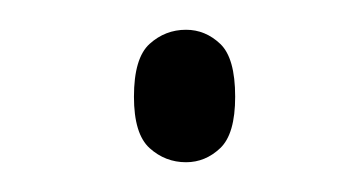

<svg xmlns="http://www.w3.org/2000/svg" viewBox="-20 -103 233 129"><path d="M105 6Q91 6 80.5 -3.5Q70 -13 70 -38Q70 -64 80.5 -73.5Q91 -83 105 -83Q118 -83 128 -73.5Q138 -64 138 -38Q138 -13 128 -3.5Q118 6 105 6Z"/></svg>

Font: Noto Serif Bengali Condensed ExtraLight
Style: Regular
Weight: 200
Width: 3
Designer: Juan Bruce, Universal Thirst, Indian Type Foundry and the Monotype Design Team.
Foundry: Monotype Imaging Inc.
Version: Version 2.003; ttfautohint (v1.8.4.7-5d5b)